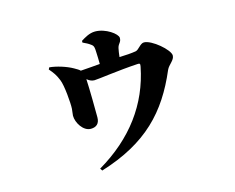

<svg xmlns="http://www.w3.org/2000/svg" viewBox="-97 -759 1194 977"><g transform="rotate(-15 500.0 -270.5)"><path d="M399 -579C414 -572 427 -566 440 -556C453 -547 453 -536 454 -518C455 -497 456 -472 456 -451C426 -448 391 -446 354 -443C347 -450 338 -455 324 -463C291 -482 239 -498 203 -501L198 -491C218 -468 229 -453 241 -423C254 -393 262 -296 260 -267C259 -251 256 -240 256 -232C256 -195 287 -144 327 -144C356 -144 374 -159 374 -192C374 -232 373 -342 370 -394C384 -383 395 -378 409 -378C427 -378 539 -395 641 -401C654 -402 656 -399 653 -384C616 -196 504 -44 320 64L328 76C577 -1 699 -132 784 -332C795 -357 826 -372 826 -397C826 -427 742 -499 701 -499C681 -499 666 -469 649 -466C626 -462 595 -460 562 -459C564 -476 566 -493 569 -505C575 -529 589 -529 589 -553C589 -574 531 -617 475 -617C445 -617 418 -600 399 -588Z"/></g></svg>

Font: Noto Serif CJK JP Black
Style: Regular
Weight: 900
Designer: Ryoko NISHIZUKA 西塚涼子 (kana & ideographs); Frank Grießhammer (Latin, Greek & Cyrillic); Wenlong ZHANG 张文龙 (bopomofo); San
Foundry: Adobe Systems Incorporated
Version: Version 1.001;PS 1.001;hotconv 16.6.54;makeotf.lib2.5.65590